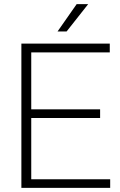

<svg xmlns="http://www.w3.org/2000/svg" viewBox="-20 -914 585 934"><path d="M304 -761H260L353 -894H409ZM84 -702H514V-659H132V-382H467V-340H132V-42H516V0H84Z"/></svg>

Font: Freesentation 2 ExtraLight
Style: Regular
Weight: 260
Designer: glyphs from Roboto by Christian Robertson / Hangul glyphs from Noto Sans CJK(Source Han Sans) by Jang Soo-young and Kang
Foundry: PT&
Version: Version 2.001